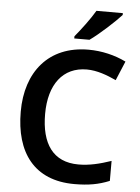

<svg xmlns="http://www.w3.org/2000/svg" viewBox="-62 -986 759 1043"><g transform="rotate(5 317.5 -464.0)"><path d="M565 -928V-938H421C395 -893 345 -827 314 -790V-778H397C447 -813 532 -891 565 -928ZM397 -616C453 -616 508 -595 558 -572L602 -677C541 -707 469 -724 397 -724C179 -724 59 -573 59 -357C59 -135 163 10 383 10C460 10 515 0 574 -24V-133C512 -112 456 -98 396 -98C257 -98 192 -194 192 -356C192 -517 267 -616 397 -616Z"/></g></svg>

Font: Noto Sans Bamum SemiBold
Style: Regular
Weight: 600
Designer: Monotype Design Team
Foundry: Monotype Imaging Inc.
Version: Version 2.002